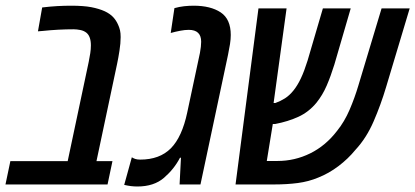

<svg xmlns="http://www.w3.org/2000/svg" viewBox="-43 -660 1486 687"><path d="M-23.4 0 -5.9 -83.5H199.2L274.4 -438.5Q277.8 -455.6 280 -469.7Q282.2 -483.9 282.2 -497.6Q282.2 -529.8 266.1 -543Q256.8 -550.3 244.1 -552.7Q231.4 -555.2 220.2 -555.2Q166.5 -555.2 109.9 -549.3L92.8 -547.9L107.9 -633.3Q136.2 -636.7 161.9 -638.2Q187.5 -639.6 211.4 -639.6Q255.9 -639.6 283.7 -634.3Q311.5 -628.9 332 -619.6Q350.6 -610.8 361.8 -598.9Q373 -586.9 379.9 -570.8Q384.3 -561 386.5 -551.3Q388.7 -541.5 388.7 -527.3Q388.7 -505.4 384.5 -478.8Q380.4 -452.1 376 -431.6L302.2 -83.5H359.4L341.8 0Z M448.7 7.3Q437 7.3 425.3 5.9Q413.6 4.4 401.4 1.5L428.7 -97.2Q433.6 -93.8 440.9 -91.3Q448.2 -88.9 458.5 -88.9Q528.3 -88.9 568.4 -129.4Q608.4 -169.9 627 -257.8L672.4 -470.7Q676.8 -494.1 676.8 -510.7Q676.8 -553.2 632.3 -553.2Q618.7 -553.2 602.1 -550Q585.4 -546.9 567.9 -542L581.1 -630.9Q598.1 -635.7 615.7 -637.7Q633.3 -639.6 649.9 -639.6Q710.4 -639.6 746.6 -615.7Q782.7 -591.8 782.7 -534.7Q782.7 -520 780 -502.4Q777.3 -484.9 772.9 -463.9L674.3 0H599.6L604.5 -95.7H601.1Q580.1 -55.2 543.9 -23.9Q507.8 7.3 448.7 7.3Z M799.8 0 881.8 -629.9H982.4L936 -291.5Q939.9 -291 942.4 -291.5Q960.4 -297.9 976.6 -308.1Q992.7 -318.4 1006.8 -335.9Q1021.5 -354 1033.7 -379.9Q1045.9 -405.8 1057.6 -443.4L1112.3 -629.9H1211.9L1153.3 -428.7Q1140.6 -387.7 1126 -353.8Q1111.3 -319.8 1089.4 -292.5Q1062 -259.3 1024.9 -242.2Q987.8 -225.1 941.4 -216.3Q935.1 -216.3 933.1 -216.3L911.6 -84H949.7Q1011.7 -84 1067.1 -111.3Q1122.6 -138.7 1163.6 -192.4Q1189.5 -224.6 1207.8 -267.1Q1226.1 -309.6 1239.3 -354L1322.3 -629.9H1422.9L1338.4 -348.1Q1319.8 -285.6 1293.9 -225.8Q1268.1 -166 1228.5 -123.5Q1202.6 -91.8 1168.2 -65.7Q1133.8 -39.6 1095.2 -24.4Q1061.5 -10.3 1022.5 -5.1Q983.4 0 938 0Z"/></svg>

Font: Open Sans Condensed SemiBold
Style: Italic
Weight: 600
Width: 3
Italic angle: -12°
Designer: Monotype Design Team
Foundry: Monotype Imaging Inc.
Version: Version 3.000; ttfautohint (v1.8.4)